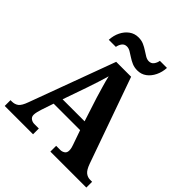

<svg xmlns="http://www.w3.org/2000/svg" viewBox="-246 -1087 1246 1246"><g transform="rotate(45 376.5 -464.5)"><path d="M4 0V-53H16Q43 -53 61.5 -67Q80 -81 96 -126L313 -714H450L659 -125Q674 -83 692.5 -68Q711 -53 735 -53H753V0H423V-53H462Q477 -53 491 -62Q505 -71 505 -92Q505 -104 502 -115.5Q499 -127 496 -135L461 -235H218L189 -149Q185 -137 181 -120.5Q177 -104 177 -92Q177 -73 191 -63Q205 -53 222 -53H264V0ZM239 -296H441L388 -460Q378 -494 365.5 -536Q353 -578 345 -613Q336 -581 323 -540.5Q310 -500 298 -465ZM449 -771Q422 -771 400 -780.5Q378 -790 359.5 -802.5Q341 -815 324.5 -824.5Q308 -834 292 -834Q270 -834 258 -817.5Q246 -801 243 -781H178Q180 -822 196.5 -855.5Q213 -889 240.5 -909Q268 -929 304 -929Q331 -929 352.5 -919.5Q374 -910 392.5 -897.5Q411 -885 427.5 -875.5Q444 -866 460 -866Q482 -866 494 -882.5Q506 -899 509 -919H574Q572 -879 555.5 -845Q539 -811 512 -791Q485 -771 449 -771Z"/></g></svg>

Font: Noto Serif NP Hmong
Style: Regular
Weight: 400
Designer: Dalton Maag Ltd
Foundry: Dalton Maag Ltd
Version: Version 1.001